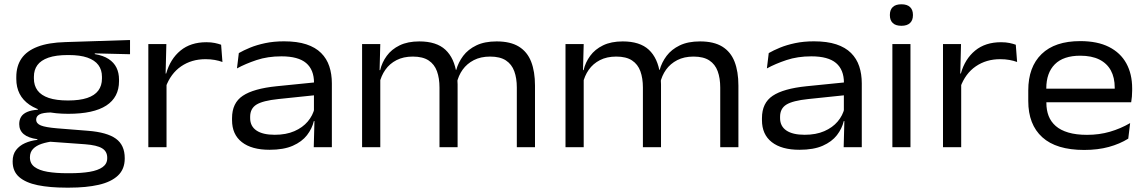

<svg xmlns="http://www.w3.org/2000/svg" viewBox="-20 -690 5374 900"><path d="M299.9 -156.5Q180.4 -156.5 118.4 -198.9Q56.4 -241.4 56.4 -320.2V-328.6Q56.4 -380.3 80.8 -415.9Q105.3 -451.5 156.3 -471Q207.4 -490.6 286.5 -492.7L589.5 -502.5V-435.8L424.2 -439.8L424.3 -436.4Q464.4 -429.7 489.2 -413.4Q514.1 -397.1 526 -372.8Q537.9 -348.5 537.9 -317V-309.5Q537.9 -234.1 478.3 -195.3Q418.6 -156.5 299.9 -156.5ZM295.9 122H306Q360.6 122 400.1 115.4Q439.6 108.7 461.1 93.2Q482.6 77.8 482.6 51.6V49.4Q482.6 19.7 458.5 5.1Q434.5 -9.6 379 -13.8L204.3 -26.4L232.3 -27.9Q200.4 -24.2 175.1 -15.8Q149.8 -7.3 135 8Q120.3 23.3 120.3 47.2V48.3Q120.3 76.4 141.9 92.5Q163.4 108.5 202.7 115.3Q241.9 122 295.9 122ZM290.4 189.6Q213.5 189.6 157 178.1Q100.5 166.5 69.9 139.9Q39.3 113.3 39.3 67.4V65.9Q39.3 34.2 55.1 13.5Q70.9 -7.2 97.1 -19Q123.4 -30.8 155.5 -34.4L154.9 -37.5Q112.4 -43.5 91.2 -61.2Q70.1 -79 70.1 -108.1V-108.5Q70.1 -128.2 79 -142.5Q87.9 -156.7 107.3 -165.2Q126.8 -173.7 157.2 -175.6V-187.6L261.6 -161.7L220.3 -162.9Q180.1 -162 164.9 -153.6Q149.6 -145.2 149.6 -129.5V-129Q149.6 -110.8 171.6 -101.9Q193.5 -93 248.7 -88.4L393 -76.9Q482.1 -69.8 523.4 -39.8Q564.7 -9.8 564.7 51.2V53.2Q564.7 102.9 532.8 133Q500.9 163 442.6 176.3Q384.3 189.6 304.8 189.6ZM298.9 -219Q353.3 -219 388.4 -230.7Q423.6 -242.4 440.8 -265.5Q457.9 -288.6 457.9 -321.6V-330.4Q457.9 -362.5 441.1 -385.2Q424.2 -407.9 389.7 -420Q355.2 -432 301.8 -432H297.9Q242.2 -432 206.9 -419.7Q171.6 -407.3 155.2 -384.7Q138.9 -362.2 138.9 -330.2V-322.2Q138.9 -289 156 -265.9Q173.2 -242.9 208.6 -230.9Q243.9 -219 298.9 -219Z M756.7 -281.3 738.9 -344.3 759 -345.5Q778.2 -413.6 826 -452.9Q873.7 -492.1 947.3 -492.1Q970 -492.1 987 -488.5Q1004 -484.9 1016.5 -480.3L1022.7 -399.4Q1006.8 -405.4 986.7 -409Q966.6 -412.6 943.4 -412.6Q878 -412.6 829 -379Q780 -345.4 756.7 -281.3ZM675.3 0V-483.4H759.8L755.9 -327.9L760.6 -322.8V0Z M1450.7 0 1454.2 -131 1451.6 -146.6V-280.1L1452 -301.3Q1452 -363.2 1414.9 -394.6Q1377.8 -425.9 1299.2 -425.9Q1234.8 -425.9 1182.7 -408.5Q1130.6 -391.1 1090.8 -369.3L1099.5 -441.2Q1121.4 -453.9 1152.2 -466.6Q1183.1 -479.3 1223.1 -487.8Q1263.1 -496.3 1311.6 -496.3Q1373 -496.3 1415.9 -482.2Q1458.8 -468 1485.2 -441.6Q1511.7 -415.2 1523.6 -379.1Q1535.6 -343 1535.6 -299.1V0ZM1243.3 12.1Q1159.6 12.1 1113.7 -23.8Q1067.7 -59.7 1067.7 -126.8V-136.2Q1067.7 -207.6 1118.2 -241.1Q1168.6 -274.7 1276.1 -285.7L1462 -304.4L1464.7 -244.5L1284.6 -225.7Q1211.9 -218.1 1182.2 -199.7Q1152.6 -181.3 1152.6 -142.6V-136.3Q1152.6 -98.4 1182.1 -78.3Q1211.7 -58.2 1267.9 -58.2Q1321.1 -58.2 1359.9 -75.2Q1398.7 -92.1 1422.6 -120.4Q1446.5 -148.7 1454.4 -182.7L1467.7 -122.6H1451.2Q1442.9 -87.2 1419.1 -56.4Q1395.3 -25.7 1352.5 -6.8Q1309.6 12.1 1243.3 12.1Z M2402.6 0V-279.7Q2402.6 -323.4 2390.7 -356Q2378.8 -388.7 2351.5 -406.7Q2324.1 -424.8 2277.3 -424.8Q2233.3 -424.8 2201 -408.1Q2168.8 -391.5 2148.7 -363.5Q2128.6 -335.4 2121 -299.9L2108.1 -362.4H2118.7Q2128.3 -397.6 2151.2 -428.1Q2174.1 -458.5 2212.8 -477.2Q2251.4 -495.9 2307.9 -495.9Q2372.5 -495.9 2412.1 -471.6Q2451.6 -447.3 2469.7 -401Q2487.8 -354.6 2487.8 -288.8V0ZM1677.3 0V-483.4H1762.6L1759.1 -352.7L1762.6 -344.5V0ZM2040.1 0V-279.6Q2040.1 -323.3 2028.3 -356Q2016.4 -388.7 1989.1 -406.7Q1961.8 -424.8 1915 -424.8Q1870.9 -424.8 1838.6 -408.1Q1806.3 -391.5 1786.3 -362.9Q1766.3 -334.2 1758.5 -298.5L1745.7 -361.4H1762.1Q1770.5 -397.5 1792.9 -428.1Q1815.2 -458.8 1853.3 -477.4Q1891.4 -495.9 1945.6 -495.9Q2025.9 -495.9 2067.9 -456.8Q2110 -417.6 2120.5 -342.3Q2122.8 -331.7 2123.9 -319Q2125 -306.2 2125 -294.8V0Z M3356.1 0V-279.7Q3356.1 -323.4 3344.2 -356Q3332.3 -388.7 3305 -406.7Q3277.6 -424.8 3230.8 -424.8Q3186.8 -424.8 3154.5 -408.1Q3122.3 -391.5 3102.2 -363.5Q3082.1 -335.4 3074.5 -299.9L3061.6 -362.4H3072.2Q3081.8 -397.6 3104.7 -428.1Q3127.6 -458.5 3166.3 -477.2Q3204.9 -495.9 3261.4 -495.9Q3326 -495.9 3365.6 -471.6Q3405.1 -447.3 3423.2 -401Q3441.3 -354.6 3441.3 -288.8V0ZM2630.8 0V-483.4H2716.1L2712.6 -352.7L2716.1 -344.5V0ZM2993.6 0V-279.6Q2993.6 -323.3 2981.8 -356Q2969.9 -388.7 2942.6 -406.7Q2915.3 -424.8 2868.5 -424.8Q2824.4 -424.8 2792.1 -408.1Q2759.8 -391.5 2739.8 -362.9Q2719.8 -334.2 2712 -298.5L2699.2 -361.4H2715.6Q2724 -397.5 2746.4 -428.1Q2768.7 -458.8 2806.8 -477.4Q2844.9 -495.9 2899.1 -495.9Q2979.4 -495.9 3021.4 -456.8Q3063.5 -417.6 3074 -342.3Q3076.3 -331.7 3077.4 -319Q3078.5 -306.2 3078.5 -294.8V0Z M3934.7 0 3938.2 -131 3935.6 -146.6V-280.1L3936 -301.3Q3936 -363.2 3898.9 -394.6Q3861.8 -425.9 3783.2 -425.9Q3718.8 -425.9 3666.7 -408.5Q3614.6 -391.1 3574.8 -369.3L3583.5 -441.2Q3605.4 -453.9 3636.2 -466.6Q3667.1 -479.3 3707.1 -487.8Q3747.1 -496.3 3795.6 -496.3Q3857 -496.3 3899.9 -482.2Q3942.8 -468 3969.2 -441.6Q3995.7 -415.2 4007.6 -379.1Q4019.6 -343 4019.6 -299.1V0ZM3727.3 12.1Q3643.6 12.1 3597.7 -23.8Q3551.7 -59.7 3551.7 -126.8V-136.2Q3551.7 -207.6 3602.2 -241.1Q3652.6 -274.7 3760.1 -285.7L3946 -304.4L3948.7 -244.5L3768.6 -225.7Q3695.9 -218.1 3666.2 -199.7Q3636.6 -181.3 3636.6 -142.6V-136.3Q3636.6 -98.4 3666.1 -78.3Q3695.7 -58.2 3751.9 -58.2Q3805.1 -58.2 3843.9 -75.2Q3882.7 -92.1 3906.6 -120.4Q3930.5 -148.7 3938.4 -182.7L3951.7 -122.6H3935.2Q3926.9 -87.2 3903.1 -56.4Q3879.3 -25.7 3836.5 -6.8Q3793.6 12.1 3727.3 12.1Z M4163 0V-483.4H4247.8V0ZM4205.4 -569.1Q4178.1 -569.1 4164.7 -582.2Q4151.3 -595.2 4151.3 -618.4V-620.6Q4151.3 -643.8 4164.7 -656.8Q4178.1 -669.9 4205.4 -669.9Q4232.3 -669.9 4245.9 -656.8Q4259.4 -643.8 4259.4 -620.6V-618.4Q4259.4 -595.2 4245.9 -582.2Q4232.3 -569.1 4205.4 -569.1Z M4481.7 -281.3 4463.9 -344.3 4484 -345.5Q4503.2 -413.6 4551 -452.9Q4598.7 -492.1 4672.3 -492.1Q4695 -492.1 4712 -488.5Q4729 -484.9 4741.5 -480.3L4747.7 -399.4Q4731.8 -405.4 4711.7 -409Q4691.6 -412.6 4668.4 -412.6Q4603 -412.6 4554 -379Q4505 -345.4 4481.7 -281.3ZM4400.3 0V-483.4H4484.8L4480.9 -327.9L4485.6 -322.8V0Z M5062.1 12.9Q4931.5 12.9 4865.8 -46.6Q4800 -106.1 4800 -216.6V-266.3Q4800 -376.1 4862.5 -436.7Q4924.9 -497.3 5043.8 -497.3Q5124.1 -497.3 5178.3 -470Q5232.4 -442.6 5259.7 -392.9Q5287 -343.2 5287 -276V-265.2Q5287 -251.5 5285.8 -237.3Q5284.5 -223 5282.4 -210.5H5203.3Q5204.5 -228 5204.9 -245.8Q5205.3 -263.5 5205.3 -278.9Q5205.3 -326.4 5187.1 -359.8Q5168.8 -393.2 5132.9 -411.1Q5096.9 -428.9 5043.8 -428.9Q4964.6 -428.9 4924.5 -388.6Q4884.5 -348.4 4884.5 -275.7V-248.7L4884.9 -239V-207.7Q4884.9 -173.9 4895.4 -146.6Q4905.9 -119.3 4928.8 -99.3Q4951.6 -79.4 4988 -68.7Q5024.4 -57.9 5075.6 -57.9Q5132.8 -57.9 5182.8 -72.5Q5232.7 -87 5277.5 -113L5268.7 -40.1Q5229 -15.3 5177.5 -1.2Q5126 12.9 5062.1 12.9ZM4841.5 -210.5V-274.3H5264.9V-210.5Z"/></svg>

Font: Anek Gurmukhi Medium SemiExpanded
Style: Regular
Weight: 500
Width: 6
Version: Version 1.003